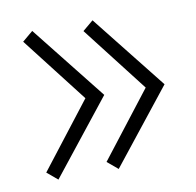

<svg xmlns="http://www.w3.org/2000/svg" viewBox="-57 -591 564 552"><g transform="rotate(-10 224.5 -315.0)"><path d="M40 -124 188 -315 40 -506 71 -532 243 -315 71 -98ZM216 -124 364 -315 216 -506 247 -532 419 -315 247 -98Z"/></g></svg>

Font: Oxanium ExtraLight ExtraLight
Style: Regular
Weight: 250
Version: Version 2.000